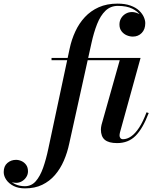

<svg xmlns="http://www.w3.org/2000/svg" viewBox="-210 -780 860 1060"><path d="M-72 260Q-108.5 260 -134.8 246.8Q-161 233.5 -175.2 212.8Q-189.5 192 -189.5 170Q-189.5 137 -169.2 119.8Q-149 102.5 -121.5 102.5Q-106 102.5 -90.8 109.5Q-75.5 116.5 -65.5 130.5Q-55.5 144.5 -55.5 166Q-55.5 183 -64.8 197.5Q-74 212 -89 220.8Q-104 229.5 -121.5 229.5Q-136.5 229.5 -152 223.2Q-167.5 217 -178 203.8Q-188.5 190.5 -188.5 170H-177Q-177 189.5 -163.5 207.5Q-150 225.5 -126.2 236.8Q-102.5 248 -72.5 248Q-37 248 -13 221Q11 194 27.8 147Q44.5 100 57 40L174.5 -511.5Q185 -561.5 205.8 -606.2Q226.5 -651 258.5 -685.5Q290.5 -720 335.2 -740Q380 -760 439 -760Q481 -760 510.5 -749.2Q540 -738.5 557.8 -721.8Q575.5 -705 583.8 -686.5Q592 -668 592 -652Q592 -618 572.5 -598Q553 -578 523.5 -578Q506.5 -578 489.5 -585.2Q472.5 -592.5 461 -607.5Q449.5 -622.5 449.5 -644.5Q449.5 -664.5 459 -680Q468.5 -695.5 484.2 -704.5Q500 -713.5 518.5 -713.5Q534.5 -713.5 551.2 -706.2Q568 -699 579.5 -685.5Q591 -672 591 -652H579.5Q579.5 -673 565.2 -695Q551 -717 520.2 -732.2Q489.5 -747.5 440.5 -747.5Q400.5 -747.5 372.5 -720.8Q344.5 -694 326 -647Q307.5 -600 294.5 -540L172.5 11.5Q162 62 142.5 107Q123 152 93.5 186.2Q64 220.5 23.2 240.2Q-17.5 260 -72 260ZM436.5 10Q390.5 10 368.8 -8Q347 -26 347 -65.5Q347 -69.5 348 -77.5Q349 -85.5 350.5 -91L451 -447.5H74.5V-460H566L452.5 -49.5Q450 -39.5 450 -31.5Q450 -23.5 454.8 -17.5Q459.5 -11.5 469 -11.5Q491.5 -11.5 514 -27Q536.5 -42.5 558 -75.2Q579.5 -108 599 -160L611 -156Q578.5 -70.5 538.5 -30.2Q498.5 10 436.5 10Z"/></svg>

Font: Bodoni Moda 18pt SemiBold
Style: Italic
Weight: 600
Italic angle: -13°
Designer: Owen Earl
Foundry: indestructible type
Version: Version 2.005